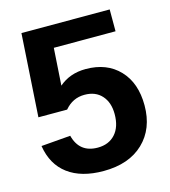

<svg xmlns="http://www.w3.org/2000/svg" viewBox="-105 -773 767 867"><g transform="rotate(-15 278.0 -339.0)"><path d="M527.8 -229Q527.8 -120.1 460 -55.2Q392.1 9.8 272.9 9.8Q169.4 9.8 107.2 -36.6Q44.9 -83 30.8 -171.9L168 -183.1Q189.5 -99.1 274.9 -99.1Q326.7 -99.1 356.9 -132.6Q387.2 -166 387.2 -226.1Q387.2 -280.3 358.2 -312.7Q329.1 -345.2 277.8 -345.2Q222.2 -345.2 185.1 -300.8H50.8L75.2 -688H487.8V-585.9H199.2L188 -412.1Q238.8 -456.1 313 -456.1Q411.6 -456.1 469.7 -395Q527.8 -334 527.8 -229Z"/></g></svg>

Font: Libra Sans Modern
Style: Bold
Weight: 700
Foundry: Stefan Peev, Context Ltd
Version: Version 1.000